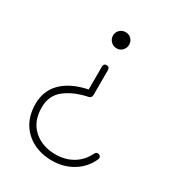

<svg xmlns="http://www.w3.org/2000/svg" viewBox="-174 -820 861 938"><g transform="rotate(30 256.5 -351.0)"><path d="M260 -527Q277 -527 277 -507V-369Q277 -351 259 -348Q186 -333 137 -295.5Q88 -258 88 -190Q88 -111 136.5 -67.5Q185 -24 260 -24Q315 -24 357 -49Q399 -74 421 -119Q430 -137 445 -131Q461 -123 453 -106Q428 -51 376.5 -20Q325 11 260 11Q201 11 154 -13Q107 -37 80 -82Q53 -127 53 -190Q53 -264 102 -312.5Q151 -361 243 -380V-507Q243 -527 260 -527ZM260 -713Q279 -713 292 -700Q305 -687 305 -668Q305 -649 292 -635.5Q279 -622 260 -622Q241 -622 227.5 -635.5Q214 -649 214 -668Q214 -687 227.5 -700Q241 -713 260 -713Z"/></g></svg>

Font: Zen Maru Gothic Light
Style: Regular
Weight: 300
Designer: Yoshimichi Ohira
Foundry: Positype
Version: Version 1.001